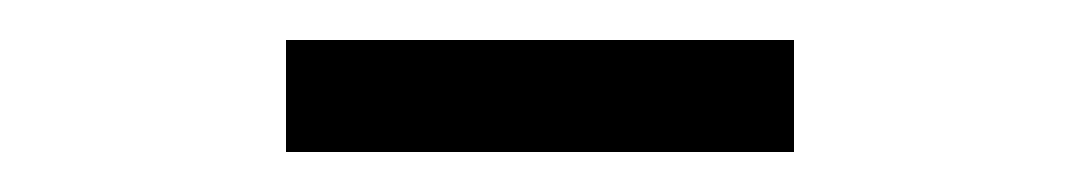

<svg xmlns="http://www.w3.org/2000/svg" viewBox="-20 -641 540 96"><path d="M123 -621V-565H377V-621Z"/></svg>

Font: Inconsolatazi4
Style: Regular
Weight: 400
Designer: Raph Levien, Kirill Tkachev
Foundry: Cyreal
Version: Version 1.013